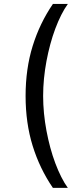

<svg xmlns="http://www.w3.org/2000/svg" viewBox="-20 -781 402 949"><path d="M106.5 -306.8Q106.5 -441.1 141.5 -553.8Q176.5 -666.5 241.5 -761.4H315.3Q298.3 -737.9 282.7 -706.9Q267 -675.8 253.4 -639.4Q239.7 -603 228.7 -562.3Q217.7 -521.7 209.7 -479Q201.7 -436.4 197.4 -392.8Q193.2 -349.1 193.2 -306.8Q193.2 -264.6 197.4 -220.9Q201.7 -177.2 209.7 -134.6Q217.7 -92 228.7 -51.3Q239.7 -10.7 253.4 25.7Q267 62.1 282.7 93.2Q298.3 124.3 315.3 147.7H241.5Q176.5 52.9 141.5 -59.8Q106.5 -172.6 106.5 -306.8Z"/></svg>

Font: Fast_Sans-Dotted
Style: Regular
Weight: 400
Version: Version 3.018